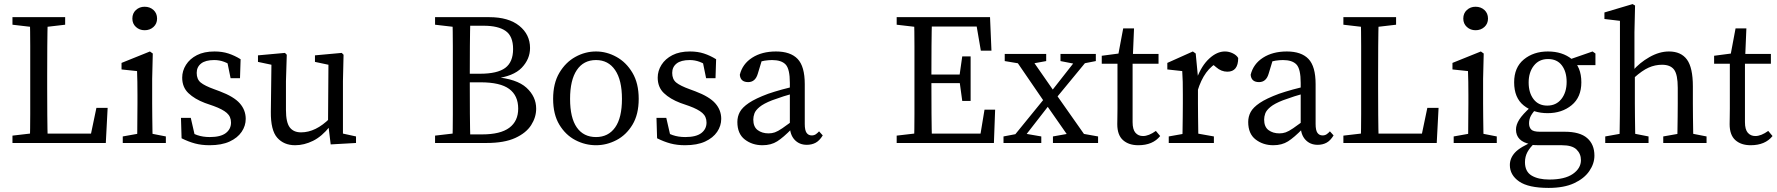

<svg xmlns="http://www.w3.org/2000/svg" viewBox="-20 -700 8701 940"><path d="M41 0V-36L161 -50H170V0ZM126 0Q128 -71 128 -142.5Q128 -214 128 -285V-331Q128 -403 128 -474.5Q128 -546 126 -616H214Q212 -545 211.5 -473.5Q211 -402 211 -331V-266Q211 -208 211.5 -138.5Q212 -69 214 0ZM170 0V-46H453L420 -19L452 -172H507L498 0ZM41 -579V-616H299V-579L179 -565H161Z M581 0V-32L682 -50H700L792 -32V0ZM651 0Q652 -21 652 -55.5Q652 -90 652.5 -127.5Q653 -165 653 -193V-236Q653 -274 652.5 -299Q652 -324 651 -352L575 -360V-392L714 -448L728 -438L725 -314V-193Q725 -165 725.5 -127.5Q726 -90 726.5 -55.5Q727 -21 728 0ZM688 -552Q663 -552 645.5 -568Q628 -584 628 -609Q628 -635 645.5 -651Q663 -667 688 -667Q714 -667 731.5 -651Q749 -635 749 -609Q749 -584 731.5 -568Q714 -552 688 -552Z M1006 11Q967 11 935 2.5Q903 -6 869 -23L866 -123H914L939 -14L894 -35V-67Q918 -48 945.5 -38.5Q973 -29 1007 -29Q1060 -29 1085.5 -48.5Q1111 -68 1111 -100Q1111 -129 1090.5 -147Q1070 -165 1026 -181L983 -196Q933 -215 902.5 -244Q872 -273 872 -320Q872 -353 890.5 -382.5Q909 -412 944 -430Q979 -448 1030 -448Q1068 -448 1098.5 -438Q1129 -428 1158 -410L1155 -317H1109L1090 -410L1123 -395V-371Q1079 -406 1029 -406Q986 -406 964.5 -389Q943 -372 943 -343Q943 -312 962.5 -296Q982 -280 1029 -263L1056 -253Q1125 -227 1154 -194Q1183 -161 1183 -118Q1183 -84 1163 -54.5Q1143 -25 1104 -7Q1065 11 1006 11Z M1425 11Q1370 11 1337.5 -25.5Q1305 -62 1306 -153L1309 -396L1328 -379L1243 -397V-429L1375 -441L1384 -432L1380 -303V-162Q1380 -101 1398.5 -76.5Q1417 -52 1454 -52Q1526 -52 1595 -121L1609 -81H1595Q1556 -32 1512.5 -10.5Q1469 11 1425 11ZM1599 7 1586 -100 1588 -383 1522 -397V-429L1653 -441L1662 -432L1659 -303V-46L1723 -32V0Z M2110 0V-36L2230 -50H2239V0ZM2195 0Q2197 -69 2197 -140.5Q2197 -212 2197 -285V-331Q2197 -402 2197 -473.5Q2197 -545 2195 -616H2283Q2281 -546 2280.5 -474.5Q2280 -403 2280 -331V-299Q2280 -217 2280.5 -144Q2281 -71 2283 0ZM2239 0V-42H2340Q2430 -42 2473.5 -74.5Q2517 -107 2517 -168Q2517 -232 2473 -264.5Q2429 -297 2333 -297H2239V-339H2330Q2415 -339 2453.5 -367.5Q2492 -396 2492 -460Q2492 -523 2455.5 -548.5Q2419 -574 2348 -574H2239V-616H2375Q2470 -616 2522.5 -573.5Q2575 -531 2575 -465Q2575 -411 2534.5 -368.5Q2494 -326 2402 -315V-323Q2510 -314 2557.5 -270.5Q2605 -227 2605 -168Q2605 -126 2580.5 -87.5Q2556 -49 2502.5 -24.5Q2449 0 2362 0ZM2110 -579V-616H2239V-565H2230Z M2898 11Q2845 11 2797 -14Q2749 -39 2718.5 -89.5Q2688 -140 2688 -216Q2688 -292 2718.5 -343.5Q2749 -395 2797 -421.5Q2845 -448 2898 -448Q2950 -448 2998 -421.5Q3046 -395 3076.5 -343.5Q3107 -292 3107 -216Q3107 -140 3076.5 -89.5Q3046 -39 2998 -14Q2950 11 2898 11ZM2898 -29Q2958 -29 2991.5 -76Q3025 -123 3025 -216Q3025 -308 2991.5 -357Q2958 -406 2898 -406Q2837 -406 2804 -357Q2771 -308 2771 -216Q2771 -123 2804 -76Q2837 -29 2898 -29Z M3334 11Q3295 11 3263 2.5Q3231 -6 3197 -23L3194 -123H3242L3267 -14L3222 -35V-67Q3246 -48 3273.5 -38.5Q3301 -29 3335 -29Q3388 -29 3413.5 -48.5Q3439 -68 3439 -100Q3439 -129 3418.5 -147Q3398 -165 3354 -181L3311 -196Q3261 -215 3230.5 -244Q3200 -273 3200 -320Q3200 -353 3218.5 -382.5Q3237 -412 3272 -430Q3307 -448 3358 -448Q3396 -448 3426.5 -438Q3457 -428 3486 -410L3483 -317H3437L3418 -410L3451 -395V-371Q3407 -406 3357 -406Q3314 -406 3292.5 -389Q3271 -372 3271 -343Q3271 -312 3290.5 -296Q3310 -280 3357 -263L3384 -253Q3453 -227 3482 -194Q3511 -161 3511 -118Q3511 -84 3491 -54.5Q3471 -25 3432 -7Q3393 11 3334 11Z M3713 11Q3663 11 3626.5 -17Q3590 -45 3590 -103Q3590 -129 3602 -151.5Q3614 -174 3646.5 -196Q3679 -218 3741 -241Q3770 -251 3809.5 -262Q3849 -273 3883 -279V-246Q3852 -240 3816.5 -228.5Q3781 -217 3760 -209Q3719 -193 3699 -176.5Q3679 -160 3673.5 -144.5Q3668 -129 3668 -115Q3668 -79 3689.5 -63Q3711 -47 3743 -47Q3759 -47 3773.5 -52Q3788 -57 3810 -72Q3832 -87 3870 -115L3882 -69H3856Q3815 -27 3785 -8Q3755 11 3713 11ZM3930 9Q3893 9 3870 -16Q3847 -41 3847 -84V-294Q3847 -362 3826.5 -384Q3806 -406 3760 -406Q3744 -406 3723.5 -403Q3703 -400 3677 -390L3714 -418L3690 -339Q3678 -298 3643 -298Q3605 -298 3602 -334Q3615 -387 3662.5 -417.5Q3710 -448 3779 -448Q3850 -448 3885 -411.5Q3920 -375 3920 -288V-93Q3920 -62 3929 -49.5Q3938 -37 3954 -37Q3966 -37 3974.5 -43Q3983 -49 3990 -57L4008 -37Q3992 -11 3973 -1Q3954 9 3930 9Z M4370 0V-36L4490 -50H4499V0ZM4455 0Q4457 -69 4457 -140.5Q4457 -212 4457 -285V-331Q4457 -402 4457 -473.5Q4457 -545 4455 -616H4543Q4541 -546 4540.5 -474.5Q4540 -403 4540 -331V-296Q4540 -217 4540.5 -144Q4541 -71 4543 0ZM4499 0V-46H4808L4776 -18L4800 -163H4852L4846 0ZM4499 -293V-335H4707V-293ZM4691 -206 4677 -308V-326L4691 -424H4732V-206ZM4370 -579V-616H4499V-565H4490ZM4782 -452 4757 -598 4789 -570H4499V-616H4827L4834 -452Z M4893 0V-32L4972 -47H4991L5078 -32V0ZM4916 0 5109 -237 5140 -216 4972 0ZM5135 0V-32L5236 -50H5255L5356 -32V0ZM5137 -203 5107 -227 5271 -436H5329ZM5233 0 5097 -195 4932 -436H5013L5143 -249L5318 0ZM4899 -401V-436H5102V-401L5014 -385H4995ZM5172 -401V-436H5345V-401L5268 -386H5249Z M5553 11Q5506 11 5478 -14Q5450 -39 5450 -92Q5450 -109 5450.5 -125.5Q5451 -142 5451 -169V-388H5374V-427L5488 -442L5451 -412L5479 -561H5532L5526 -418L5525 -400V-102Q5525 -66 5539 -50Q5553 -34 5576 -34Q5604 -34 5639 -59L5660 -34Q5624 11 5553 11ZM5488 -388V-436H5652V-388Z M5702 0V-32L5803 -50H5822L5923 -32V0ZM5768 0Q5769 -21 5769.5 -55.5Q5770 -90 5770.5 -127.5Q5771 -165 5771 -193V-236Q5771 -274 5770.5 -299Q5770 -324 5768 -352L5695 -360V-392L5820 -448L5834 -438L5845 -323V-193Q5845 -165 5845.5 -127.5Q5846 -90 5846.5 -55.5Q5847 -21 5847 0ZM5843 -255 5831 -318H5840Q5863 -379 5900.5 -413.5Q5938 -448 5977 -448Q5997 -448 6015.5 -439Q6034 -430 6042 -416Q6042 -349 5989 -349Q5959 -349 5934 -371L5909 -392L5954 -402Q5911 -380 5885 -344Q5859 -308 5843 -255Z M6214 11Q6164 11 6127.5 -17Q6091 -45 6091 -103Q6091 -129 6103 -151.5Q6115 -174 6147.5 -196Q6180 -218 6242 -241Q6271 -251 6310.5 -262Q6350 -273 6384 -279V-246Q6353 -240 6317.5 -228.5Q6282 -217 6261 -209Q6220 -193 6200 -176.5Q6180 -160 6174.5 -144.5Q6169 -129 6169 -115Q6169 -79 6190.5 -63Q6212 -47 6244 -47Q6260 -47 6274.5 -52Q6289 -57 6311 -72Q6333 -87 6371 -115L6383 -69H6357Q6316 -27 6286 -8Q6256 11 6214 11ZM6431 9Q6394 9 6371 -16Q6348 -41 6348 -84V-294Q6348 -362 6327.5 -384Q6307 -406 6261 -406Q6245 -406 6224.5 -403Q6204 -400 6178 -390L6215 -418L6191 -339Q6179 -298 6144 -298Q6106 -298 6103 -334Q6116 -387 6163.5 -417.5Q6211 -448 6280 -448Q6351 -448 6386 -411.5Q6421 -375 6421 -288V-93Q6421 -62 6430 -49.5Q6439 -37 6455 -37Q6467 -37 6475.5 -43Q6484 -49 6491 -57L6509 -37Q6493 -11 6474 -1Q6455 9 6431 9Z M6557 0V-36L6677 -50H6686V0ZM6642 0Q6644 -71 6644 -142.5Q6644 -214 6644 -285V-331Q6644 -403 6644 -474.5Q6644 -546 6642 -616H6730Q6728 -545 6727.5 -473.5Q6727 -402 6727 -331V-266Q6727 -208 6727.5 -138.5Q6728 -69 6730 0ZM6686 0V-46H6969L6936 -19L6968 -172H7023L7014 0ZM6557 -579V-616H6815V-579L6695 -565H6677Z M7097 0V-32L7198 -50H7216L7308 -32V0ZM7167 0Q7168 -21 7168 -55.5Q7168 -90 7168.5 -127.5Q7169 -165 7169 -193V-236Q7169 -274 7168.5 -299Q7168 -324 7167 -352L7091 -360V-392L7230 -448L7244 -438L7241 -314V-193Q7241 -165 7241.5 -127.5Q7242 -90 7242.5 -55.5Q7243 -21 7244 0ZM7204 -552Q7179 -552 7161.5 -568Q7144 -584 7144 -609Q7144 -635 7161.5 -651Q7179 -667 7204 -667Q7230 -667 7247.5 -651Q7265 -635 7265 -609Q7265 -584 7247.5 -568Q7230 -552 7204 -552Z M7562 220Q7463 220 7417.5 188.5Q7372 157 7372 108Q7372 74 7397.5 46.5Q7423 19 7493 -10L7498 -4Q7470 22 7458 44.5Q7446 67 7446 94Q7446 140 7478.5 159.5Q7511 179 7565 179Q7641 179 7680.5 151.5Q7720 124 7720 84Q7720 53 7698.5 32Q7677 11 7627 11H7519Q7507 11 7495.5 10.5Q7484 10 7473 9V6Q7402 -8 7402 -66Q7402 -89 7418 -114.5Q7434 -140 7475 -177V-187L7506 -173Q7485 -151 7475.5 -134Q7466 -117 7466 -96Q7466 -77 7476.5 -66Q7487 -55 7520 -55H7641Q7715 -55 7750.5 -24Q7786 7 7786 62Q7786 101 7761 137.5Q7736 174 7686.5 197Q7637 220 7562 220ZM7557 -146Q7487 -146 7440 -183.5Q7393 -221 7393 -297Q7393 -370 7440.5 -409Q7488 -448 7558 -448Q7629 -448 7675.5 -410.5Q7722 -373 7722 -297Q7722 -224 7674.5 -185Q7627 -146 7557 -146ZM7555 -183Q7599 -183 7624.5 -215.5Q7650 -248 7650 -299Q7650 -349 7626.5 -380Q7603 -411 7559 -411Q7515 -411 7489.5 -378.5Q7464 -346 7464 -296Q7464 -246 7488 -214.5Q7512 -183 7555 -183ZM7650 -381V-406H7656L7777 -448L7791 -438V-381Z M7839 0V-32L7940 -50H7959L8051 -32V0ZM7908 0Q7909 -21 7909.5 -55.5Q7910 -90 7910.5 -127.5Q7911 -165 7911 -193V-598L7835 -607V-639L7973 -680L7985 -673L7982 -542V-347L7984 -335V-193Q7984 -165 7984.5 -127.5Q7985 -90 7985.5 -55.5Q7986 -21 7987 0ZM8123 0V-32L8225 -50H8243L8335 -32V0ZM8191 0Q8192 -21 8192.5 -55Q8193 -89 8193.5 -126.5Q8194 -164 8194 -193V-270Q8194 -335 8176 -359Q8158 -383 8117 -383Q8083 -383 8051.5 -369Q8020 -355 7981 -320L7963 -353H7973Q8007 -393 8055.5 -420.5Q8104 -448 8151 -448Q8210 -448 8239 -408.5Q8268 -369 8268 -277V-193Q8268 -164 8268.5 -126.5Q8269 -89 8269.5 -55Q8270 -21 8271 0Z M8551 11Q8504 11 8476 -14Q8448 -39 8448 -92Q8448 -109 8448.5 -125.5Q8449 -142 8449 -169V-388H8372V-427L8486 -442L8449 -412L8477 -561H8530L8524 -418L8523 -400V-102Q8523 -66 8537 -50Q8551 -34 8574 -34Q8602 -34 8637 -59L8658 -34Q8622 11 8551 11ZM8486 -388V-436H8650V-388Z"/></svg>

Font: Lisu Bosa ExtraLight
Style: Regular
Weight: 200
Designer: David Morse, Annie Olsen, Victor Gaultney, Frank Grießhammer (Latin)
Foundry: SIL International
Version: Version 2.000